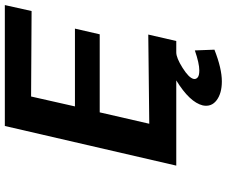

<svg xmlns="http://www.w3.org/2000/svg" viewBox="-90 -642 916 775"><g transform="rotate(-90 367.5 -254.0)"><path d="M87 0 247 -692H735L711 -584L366 -586L326 -409H640L617 -309H302L256 -109L616 -113L590 0H544Q522 0 481.5 25.5Q441 51 437 70Q435 79 442.5 86Q450 93 471 93Q500 93 552 75L555 154Q479 184 427 184Q379 184 351 163Q323 142 330 107Q343 54 431 0Z"/></g></svg>

Font: Coval
Style: ExtraBold Italic
Weight: 800
Foundry: Context Ltd
Version: Version 001.000